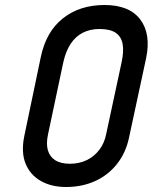

<svg xmlns="http://www.w3.org/2000/svg" viewBox="-20 -737 611 768"><path d="M143 -508 77 -192Q64 -127 82.5 -82Q101 -37 143.5 -13Q186 11 244 11Q308 11 360 -12.5Q412 -36 447.5 -80.5Q483 -125 496 -186L564 -502Q585 -600 541.5 -658.5Q498 -717 398 -717Q299 -717 231.5 -663.5Q164 -610 143 -508ZM172 -199 233 -487Q243 -532 262.5 -561.5Q282 -591 311 -606Q340 -621 378 -621Q420 -621 442.5 -606Q465 -591 470.5 -561Q476 -531 466 -486L405 -202Q398 -165 377.5 -138Q357 -111 327 -96.5Q297 -82 260 -82Q223 -82 201 -96Q179 -110 171.5 -136Q164 -162 172 -199Z"/></svg>

Font: Advent Pro SemiBold
Style: Italic
Weight: 600
Italic angle: -12°
Version: Version 3.000